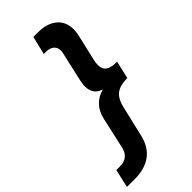

<svg xmlns="http://www.w3.org/2000/svg" viewBox="-359 -845 1068 1068"><g transform="rotate(-45 175.5 -311.0)"><path d="M198 -790Q268 -790 309 -756Q350 -722 350 -661Q350 -640 344 -614L309 -464Q304 -441 304 -426Q304 -393 325 -378Q346 -363 393 -363L369 -259Q311 -259 281 -235.5Q251 -212 239 -158L197 21Q180 95 130 131.5Q80 168 3 168H-61L-36 60H-9Q59 60 74 -3L116 -190Q137 -284 226 -310V-311Q169 -329 169 -393Q169 -409 174 -434L213 -606Q216 -618 216 -628Q216 -654 198.5 -668Q181 -682 153 -682H135L161 -790Z"/></g></svg>

Font: CBA Beacon Sans Extra Bold
Style: Italic
Weight: 800
Italic angle: -13°
Designer: Wei Huang
Foundry: Wei Huang
Version: Version 1.002